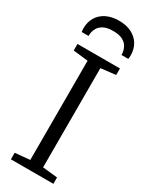

<svg xmlns="http://www.w3.org/2000/svg" viewBox="-247 -1022 844 1071"><g transform="rotate(30 175.0 -486.0)"><path d="M134 -51V-690L38.5 -701V-743H312V-701L216.5 -690V-51L312 -41V0H38.5V-42ZM175.5 -971.5Q222 -971.5 256.2 -954.5Q290.5 -937.5 309 -906.8Q327.5 -876 327.5 -835.5Q327.5 -830.5 327 -824.5Q326.5 -818.5 325.5 -812.5H281.5Q281.5 -815.5 281.5 -820Q281.5 -824.5 280.5 -829.5Q278 -847.5 268 -865Q258 -882.5 235.8 -894Q213.5 -905.5 175.5 -905.5Q137.5 -905.5 115.5 -894Q93.5 -882.5 83.2 -865Q73 -847.5 70.5 -829.5Q70 -824.5 69.8 -820Q69.5 -815.5 69.5 -812.5H25.5Q24.5 -818.5 24 -824.5Q23.5 -830.5 23.5 -835.5Q23.5 -876 42 -906.8Q60.5 -937.5 94.8 -954.5Q129 -971.5 175.5 -971.5Z"/></g></svg>

Font: Merriweather 24pt Light
Style: Regular
Weight: 300
Designer: Eben Sorkin
Foundry: Eben Sorkin
Version: Version 2.100